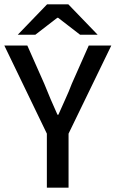

<svg xmlns="http://www.w3.org/2000/svg" viewBox="-22 -865 533 885"><path d="M194 0V-249L-2 -655H104L182 -479Q197 -442 211.5 -407.5Q226 -373 243 -336H247Q263 -373 279 -407.5Q295 -442 309 -479L387 -655H491L294 -249V0ZM60 -705 195 -845H293L428 -705H347L246 -783H242L141 -705Z"/></svg>

Font: Source Sans 3 ExtraLight Medium
Style: Regular
Weight: 500
Version: Version 3.052;hotconv 1.1.0;makeotfexe 2.6.0